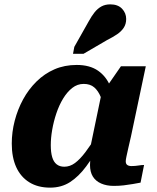

<svg xmlns="http://www.w3.org/2000/svg" viewBox="-20 -848 719 881"><path d="M509 -340 460 -335Q454 -374 442.5 -402.5Q431 -431 412.5 -447Q394 -463 364 -463Q335 -463 311.5 -444.5Q288 -426 269.5 -395.5Q251 -365 238.5 -327.5Q226 -290 219.5 -252.5Q213 -215 213 -182Q213 -149 219.5 -127Q226 -105 240 -94Q254 -83 275 -83Q301 -83 324 -100Q347 -117 372 -150Q397 -183 428 -233L446 -198Q410 -131 375.5 -84.5Q341 -38 301.5 -12.5Q262 13 210 13Q154 13 114.5 -11.5Q75 -36 54.5 -81Q34 -126 34 -189Q34 -242 47.5 -294Q61 -346 86 -392Q111 -438 147.5 -474Q184 -510 230 -530Q276 -550 332 -550Q392 -550 430 -523.5Q468 -497 487 -450Q506 -403 509 -340ZM649 -544 581 -222Q573 -188 568 -165.5Q563 -143 560 -129Q557 -115 557 -108Q557 -96 564 -91Q571 -86 583 -86Q600 -86 615 -88.5Q630 -91 641 -91L625 -10Q609 -7 589 -3.5Q569 0 547.5 2.5Q526 5 502 5Q469 5 444 -6Q419 -17 406 -38Q393 -59 393 -91Q393 -99 394 -112.5Q395 -126 397 -146L387 -136L446 -420L456 -430L535 -544ZM387 -750Q400 -774 414 -791.5Q428 -809 445.5 -818.5Q463 -828 486 -828Q521 -828 540 -808Q559 -788 559 -761Q559 -738 548 -721Q537 -704 517 -690.5Q497 -677 471 -664L363 -601H315L321 -633Z"/></svg>

Font: Roboto Serif
Style: Bold Italic
Weight: 700
Italic angle: -10°
Designer: Greg Gazdowicz
Foundry: Commercial Type
Version: Version 1.008